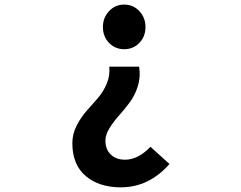

<svg xmlns="http://www.w3.org/2000/svg" viewBox="-20 -594 1040 828"><path d="M501 213.9Q407.2 213.9 349.6 165Q292 116.2 292 23.4Q292 -15.6 310.1 -51.3Q328.1 -86.9 352.5 -114.7Q377 -142.6 401.4 -170.4Q425.8 -198.2 440.4 -233.4Q455.1 -268.6 451.2 -306.6H580.1Q586.9 -261.7 574.2 -221.7Q561.5 -181.6 539.1 -151.9Q516.6 -122.1 492.7 -95.2Q468.8 -68.4 451.7 -40.5Q434.6 -12.7 434.6 12.7Q434.6 49.8 457.5 72.3Q480.5 94.7 519.5 94.7Q575.2 94.7 628.9 39.1L710.9 113.3Q622.1 213.9 501 213.9ZM423.8 -477.5Q423.8 -517.6 450.2 -545.9Q476.6 -574.2 515.6 -574.2Q554.7 -574.2 581.1 -545.9Q607.4 -517.6 607.4 -477.5Q607.4 -436.5 581.1 -409.2Q554.7 -381.8 515.6 -381.8Q476.6 -381.8 450.2 -409.2Q423.8 -436.5 423.8 -477.5Z"/></svg>

Font: GenEi Gothic M Regular
Style: Bold
Weight: 700
Designer: o_tamon (Modified); [Source Han Sans]
Ryoko NISHIZUKA  (kana & ideographs); Paul D. Hunt (Latin, Greek & Cyrillic); Wenl
Version: Version 1.1a;Original Version 1.004